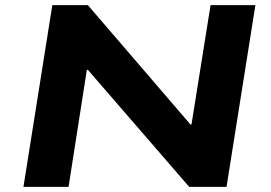

<svg xmlns="http://www.w3.org/2000/svg" viewBox="-20 -725 1051 745"><path d="M71 0 183 -705H321L719 -242H723L797 -705H971L859 0H714L321 -454H317L246 0Z"/></svg>

Font: Nunito Sans 7pt Expanded ExtraBold
Style: Italic
Weight: 800
Width: 7
Italic angle: -9°
Designer: Vernon Adams
Foundry: Vernon Adams
Version: Version 3.101;gftools[0.9.27]